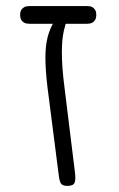

<svg xmlns="http://www.w3.org/2000/svg" viewBox="-20 -600 390 630"><path d="M201 10Q192 10 186.5 7.5Q181 5 178.5 -0.5Q176 -6 174.5 -13.5Q173 -21 172 -31L136 -312Q129 -370 129 -410.5Q129 -451 136.5 -479Q144 -507 157 -528H197Q193 -514 189.5 -499Q186 -484 184.5 -466.5Q183 -449 183 -427Q183 -405 185 -376.5Q187 -348 192 -310L226 -34Q229 -10 224.5 0Q220 10 201 10ZM76 -522Q66 -522 59.5 -525.5Q53 -529 49.5 -535.5Q46 -542 46 -551Q46 -561 49.5 -567Q53 -573 59.5 -576.5Q66 -580 75 -580H267Q277 -580 283 -576.5Q289 -573 292.5 -567Q296 -561 296 -551Q296 -542 292.5 -535.5Q289 -529 282.5 -525.5Q276 -522 266 -522Z"/></svg>

Font: Fredoka SemiCondensed Light
Style: Regular
Weight: 300
Width: 4
Designer: Ben Nathan
Foundry: Milena B. Brandão, Ben Nathan
Version: Version 2.001